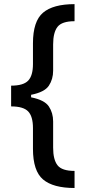

<svg xmlns="http://www.w3.org/2000/svg" viewBox="-20 -775 418 946"><path d="M347.3 151.3Q241.8 151.3 192.1 109.2Q142.4 67.1 142.4 -41.9V-144.2Q142.4 -201.3 118.8 -226Q95.2 -250.7 34.8 -250.7V-353Q95.2 -353 118.8 -377.7Q142.4 -402.3 142.4 -459.5V-561.4Q142.4 -670.5 192.1 -712.5Q241.8 -754.6 347.3 -754.6V-670.5Q285.2 -670.5 263.5 -642.8Q241.8 -615.1 241.8 -556.1V-426.8Q241.8 -384.6 220.7 -352.8Q199.6 -321 133.2 -307.9V-295.5Q199.6 -282.3 220.7 -250.5Q241.8 -218.8 241.8 -176.5V-47.2Q241.8 11.7 263.5 39.4Q285.2 67.1 347.3 67.1Z"/></svg>

Font: Inter UI Medium
Style: Regular
Weight: 500
Designer: Rasmus Andersson
Foundry: rsms
Version: 3.2;8d6f07862